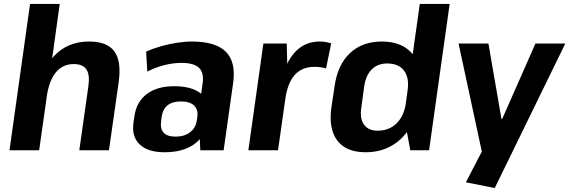

<svg xmlns="http://www.w3.org/2000/svg" viewBox="-20 -760 2879 971"><path d="M427 -324Q435 -382 417 -409Q399 -436 353 -436Q297 -436 262.5 -394Q228 -352 216 -270L153 -194L162 -253Q183 -399 251.5 -474.5Q320 -550 431 -550Q522 -550 558.5 -500Q595 -450 580 -343L531 0H381ZM132 -740H282L232 -380L178 0H28Z M984 -193 1005 -340Q1012 -393 986 -417.5Q960 -442 897 -442Q856 -442 810.5 -430.5Q765 -419 725 -398L719 -499Q752 -514 792 -525.5Q832 -537 873.5 -543.5Q915 -550 950 -550Q1071 -550 1122.5 -498Q1174 -446 1159 -340L1111 0H993ZM812 10Q728 10 686.5 -29.5Q645 -69 655 -140L660 -173Q670 -245 722.5 -284.5Q775 -324 861 -324Q952 -324 997.5 -285.5Q1043 -247 1033 -176L1028 -142Q1018 -70 961 -30Q904 10 812 10ZM868 -69Q912 -69 941 -91Q970 -113 975 -150L978 -169Q983 -206 961.5 -226.5Q940 -247 895 -247Q852 -247 827.5 -227.5Q803 -208 797 -167L795 -148Q789 -109 807.5 -89Q826 -69 868 -69Z M1312 -540H1430L1435 -344L1386 0H1236ZM1392 -294Q1410 -420 1462 -485Q1514 -550 1596 -550Q1612 -550 1626.5 -547.5Q1641 -545 1655 -541L1629 -414Q1602 -422 1570 -422Q1508 -422 1471.5 -382Q1435 -342 1423 -261Z M1829 10Q1731 10 1686 -49Q1641 -108 1656 -217L1672 -323Q1687 -432 1749.5 -491Q1812 -550 1911 -550Q1981 -550 2028 -520.5Q2075 -491 2095 -435.5Q2115 -380 2105 -303L2096 -239Q2085 -163 2048.5 -107Q2012 -51 1956 -20.5Q1900 10 1829 10ZM1890 -99Q1929 -99 1959 -116Q1989 -133 2008 -164.5Q2027 -196 2033 -240L2041 -301Q2051 -366 2023.5 -402.5Q1996 -439 1938 -439Q1890 -439 1860 -409Q1830 -379 1822 -324L1807 -214Q1799 -160 1821 -129.5Q1843 -99 1890 -99ZM2023 -172 2103 -740H2254L2150 0H2055Z M2336 162 2445 -48 2422 31 2299 -540H2450L2516 -159H2520L2688 -540H2839L2482 191Z"/></svg>

Font: Pathway Extreme SemiCondensed
Style: Bold Italic
Weight: 700
Width: 4
Italic angle: -8°
Version: Version 1.001;gftools[0.9.26]